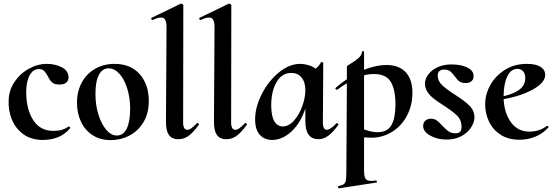

<svg xmlns="http://www.w3.org/2000/svg" viewBox="-20 -745 3004 1040"><path d="M27 -202Q28 -255 58 -300.5Q88 -346 136 -372.5Q184 -399 234 -399Q277 -399 312 -382Q347 -365 351 -332Q353 -311 340.5 -299Q328 -287 302 -287Q275 -287 262 -299Q249 -311 239 -332Q229 -351 219 -361Q209 -371 191 -371Q159 -371 140.5 -337Q122 -303 122 -246Q122 -154 159.5 -95Q197 -36 269 -36Q321 -36 351 -60H352Q355 -60 358.5 -56.5Q362 -53 360 -50Q329 -15 292 -1Q255 13 212 13Q149 13 106.5 -18Q64 -49 44 -98.5Q24 -148 27 -202Z M397 -188Q397 -250 423 -298Q449 -346 495.5 -372.5Q542 -399 600 -399Q688 -399 737 -343Q786 -287 786 -198Q786 -131 757 -83Q728 -35 681 -10.5Q634 14 580 14Q522 14 480.5 -13.5Q439 -41 418 -87Q397 -133 397 -188ZM685 -156Q685 -214 669.5 -264.5Q654 -315 627 -345Q600 -375 568 -375Q535 -375 516 -340Q497 -305 497 -236Q497 -176 513 -124.5Q529 -73 555.5 -42Q582 -11 613 -11Q649 -11 667 -49.5Q685 -88 685 -156Z M879 -89 882 -589Q883 -621 876 -635.5Q869 -650 852 -650Q834 -650 808 -637H806Q801 -637 799.5 -642.5Q798 -648 802 -649L959 -725H961Q965 -725 969 -722Q973 -719 973 -717L972 -89Q970 -42 995 -42Q1005 -42 1017.5 -51Q1030 -60 1046 -77Q1048 -79 1050 -79Q1053 -79 1055.5 -75.5Q1058 -72 1057 -69Q1027 -28 1002 -9.5Q977 9 946 9Q910 9 894 -15.5Q878 -40 879 -89Z M1139 -89 1142 -589Q1143 -621 1136 -635.5Q1129 -650 1112 -650Q1094 -650 1068 -637H1066Q1061 -637 1059.5 -642.5Q1058 -648 1062 -649L1219 -725H1221Q1225 -725 1229 -722Q1233 -719 1233 -717L1232 -89Q1230 -42 1255 -42Q1265 -42 1277.5 -51Q1290 -60 1306 -77Q1308 -79 1310 -79Q1313 -79 1315.5 -75.5Q1318 -72 1317 -69Q1287 -28 1262 -9.5Q1237 9 1206 9Q1170 9 1154 -15.5Q1138 -40 1139 -89Z M1805 -78Q1808 -78 1811 -74.5Q1814 -71 1813 -69Q1785 -30 1759 -10.5Q1733 9 1706 9Q1670 9 1652 -15Q1634 -39 1634 -89V-157Q1607 -77 1558 -32Q1509 13 1454 13Q1413 13 1387.5 -14.5Q1362 -42 1362 -99Q1362 -165 1398 -235.5Q1434 -306 1490.5 -352.5Q1547 -399 1606 -399Q1627 -399 1649.5 -392.5Q1672 -386 1690 -373Q1709 -388 1718 -407Q1720 -409 1722 -409Q1725 -409 1728.5 -407Q1732 -405 1731 -404L1729 -89Q1728 -66 1733.5 -54Q1739 -42 1750 -42Q1760 -42 1774 -51.5Q1788 -61 1802 -77Q1803 -78 1805 -78ZM1634 -256Q1634 -300 1613.5 -325Q1593 -350 1558 -350Q1507 -350 1478 -300.5Q1449 -251 1449 -172Q1450 -113 1467 -86.5Q1484 -60 1511 -60Q1544 -60 1572.5 -92Q1601 -124 1617.5 -170.5Q1634 -217 1634 -256Z M1952 -1V178Q1952 211 1960 223Q1968 235 1991 235Q1997 235 2015 233Q2020 232 2021.5 237.5Q2023 243 2018 244L1817 275Q1813 276 1811 270Q1809 264 1813 263Q1833 259 1842 252.5Q1851 246 1853.5 231.5Q1856 217 1856 185L1859 -294Q1838 -282 1808 -260Q1807 -259 1804 -259Q1800 -259 1797.5 -263Q1795 -267 1799 -270Q1833 -299 1859 -316V-386Q1859 -388 1876 -398Q1904 -415 1921.5 -430Q1939 -445 1941 -464Q1941 -468 1946 -468Q1952 -468 1952 -462V-367Q2017 -393 2073 -393Q2141 -393 2177.5 -354Q2214 -315 2214 -242Q2214 -176 2185.5 -120.5Q2157 -65 2105.5 -32Q2054 1 1990 1Q1980 1 1952 -1ZM1952 -337V-44Q1992 -29 2025 -29Q2079 -29 2100.5 -67.5Q2122 -106 2122 -180Q2122 -260 2096.5 -302Q2071 -344 2006 -344Q1977 -344 1952 -337Z M2272 -61Q2272 -81 2284 -91.5Q2296 -102 2315 -102Q2333 -102 2346 -92.5Q2359 -83 2376 -64Q2396 -43 2410.5 -33Q2425 -23 2446 -23Q2465 -23 2472.5 -31.5Q2480 -40 2480 -59Q2480 -95 2455 -119.5Q2430 -144 2381 -175Q2347 -197 2328 -212Q2309 -227 2295.5 -247Q2282 -267 2282 -293Q2282 -318 2300 -342Q2318 -366 2350.5 -381Q2383 -396 2425 -396Q2478 -396 2511 -379.5Q2544 -363 2545 -336Q2547 -317 2534.5 -306Q2522 -295 2505 -295Q2481 -295 2468.5 -304Q2456 -313 2443 -332Q2430 -350 2418.5 -359Q2407 -368 2385 -368Q2367 -368 2359 -359Q2351 -350 2351 -337Q2351 -306 2375 -283.5Q2399 -261 2446 -231Q2498 -198 2524 -171.5Q2550 -145 2550 -108Q2549 -81 2531 -53.5Q2513 -26 2479 -7.5Q2445 11 2399 11Q2350 11 2311.5 -10Q2273 -31 2272 -61Z M2944 -63Q2947 -63 2950 -60Q2953 -57 2951 -55Q2919 -20 2878 -4Q2837 12 2794 12Q2734 12 2692 -15Q2650 -42 2629 -86Q2608 -130 2608 -180Q2608 -234 2636 -284.5Q2664 -335 2715.5 -367Q2767 -399 2834 -399Q2879 -399 2904.5 -385Q2930 -371 2933 -345Q2937 -301 2871 -263Q2805 -225 2708 -208Q2712 -131 2748.5 -81.5Q2785 -32 2848 -32Q2872 -32 2897 -39.5Q2922 -47 2942 -63ZM2708 -224Q2829 -252 2825 -324Q2825 -346 2813.5 -359Q2802 -372 2782 -372Q2747 -372 2727.5 -330.5Q2708 -289 2708 -224Z"/></svg>

Font: Cormorant Upright
Style: Bold
Weight: 700
Designer: Christian Thalmann (Catharsis Fonts)
Foundry: Catharsis Fonts
Version: Version 3.302